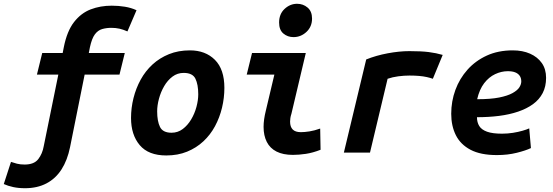

<svg xmlns="http://www.w3.org/2000/svg" viewBox="-101 -806 2921 1014"><path d="M31 188Q-3 188 -31 182Q-59 176 -81 166L-43 49Q-29 54 -11.5 58.5Q6 63 29 63Q79 63 101 34.5Q123 6 130 -34L207 -412H94L122 -526H230L236 -557Q253 -642 290 -689.5Q327 -737 378 -756.5Q429 -776 489 -776Q525 -776 558.5 -770.5Q592 -765 620 -752L572 -640Q550 -650 530 -654.5Q510 -659 487 -659Q461 -659 438.5 -652.5Q416 -646 400 -624.5Q384 -603 374 -557L368 -526H558L530 -412H346L269 -29Q255 40 224 88.5Q193 137 144.5 162.5Q96 188 31 188Z M777 15Q683 15 637 -39.5Q591 -94 591 -183Q591 -236 604 -288Q617 -340 642 -385.5Q667 -431 704.5 -465.5Q742 -500 791.5 -520Q841 -540 902 -540Q984 -540 1034 -490Q1084 -440 1084 -342Q1084 -289 1071.5 -237Q1059 -185 1034.5 -139.5Q1010 -94 973 -59.5Q936 -25 887 -5Q838 15 777 15ZM805 -105Q838 -105 864 -124.5Q890 -144 908.5 -175Q927 -206 936.5 -241.5Q946 -277 946 -308Q946 -360 931 -390.5Q916 -421 869 -421Q836 -421 810 -401.5Q784 -382 766 -351Q748 -320 738.5 -284.5Q729 -249 729 -218Q729 -166 744 -135.5Q759 -105 805 -105Z M1446 12Q1394 12 1359.5 -5.5Q1325 -23 1308 -56.5Q1291 -90 1291 -136Q1291 -155 1294 -176.5Q1297 -198 1303 -222L1348 -412H1202L1230 -526H1514L1438 -205Q1434 -193 1432.5 -182.5Q1431 -172 1431 -164Q1431 -136 1445 -122Q1459 -108 1488 -108Q1507 -108 1533 -112Q1559 -116 1590 -127L1592 -15Q1551 1 1514.5 6.5Q1478 12 1446 12ZM1449 -610Q1418 -610 1395.5 -629Q1373 -648 1373 -687Q1373 -732 1402 -759Q1431 -786 1468 -786Q1500 -786 1523.5 -766Q1547 -746 1547 -708Q1547 -665 1517.5 -637.5Q1488 -610 1449 -610Z M1715 0 1833 -492Q1885 -513 1946.5 -524.5Q2008 -536 2061 -536Q2124 -536 2163.5 -531Q2203 -526 2237 -516L2185 -390Q2171 -395 2153 -399Q2135 -403 2112.5 -405Q2090 -407 2062 -407Q2033 -407 2002.5 -403Q1972 -399 1946 -390L1853 0Z M2523 13Q2437 13 2384 -15Q2331 -43 2306.5 -92Q2282 -141 2282 -205Q2282 -271 2304 -331Q2326 -391 2368 -438Q2410 -485 2470 -512.5Q2530 -540 2607 -540Q2659 -540 2698.5 -522.5Q2738 -505 2760.5 -473Q2783 -441 2783 -395Q2783 -349 2765 -314.5Q2747 -280 2714 -256Q2681 -232 2635.5 -216.5Q2590 -201 2535 -194Q2480 -187 2418 -187Q2418 -160 2430 -140.5Q2442 -121 2471 -110.5Q2500 -100 2550 -100Q2580 -100 2608 -104.5Q2636 -109 2658.5 -115.5Q2681 -122 2694 -128L2703 -24Q2676 -11 2628 1Q2580 13 2523 13ZM2419 -282Q2490 -282 2535 -291Q2580 -300 2606 -314.5Q2632 -329 2642 -345Q2652 -361 2652 -376Q2652 -394 2643.5 -406Q2635 -418 2619.5 -424Q2604 -430 2581 -430Q2547 -430 2514 -414.5Q2481 -399 2456 -366.5Q2431 -334 2419 -282Z"/></svg>

Font: Ubuntu Sans Mono
Style: Bold Italic
Weight: 700
Italic angle: -13.5°
Monospace: yes
Designer: Dalton Maag Ltd
Foundry: Dalton Maag Ltd
Version: Version 1.006